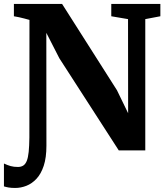

<svg xmlns="http://www.w3.org/2000/svg" viewBox="-57 -763 846 974"><path d="M20.5 190.5Q0 190.5 -13 188.2Q-26 186 -37 182.5V66.5Q-19 75 -3 79.5Q13 84 34 84Q49.5 84 60.8 77Q72 70 78.8 53.2Q85.5 36.5 88.5 7.5Q91.5 -21.5 92 -65.5L92.5 -662Q80 -665.5 66.8 -669Q53.5 -672.5 40 -675.5Q26.5 -678.5 13.5 -680.5V-743H258L536.5 -305L593 -188.5L592.5 -666L507.5 -680.5V-743H756.5V-680.5L680 -666V0H545.5L244 -467.5L178 -596.5L178.5 -24Q178.5 37 164.8 78.2Q151 119.5 128 144Q105 168.5 77 179.5Q49 190.5 20.5 190.5Z"/></svg>

Font: Merriweather 28pt ExtraBold
Style: Regular
Weight: 800
Version: Version 2.100